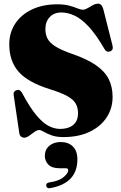

<svg xmlns="http://www.w3.org/2000/svg" viewBox="-20 -735 662 1047"><path d="M325.5 12.5Q287.5 12.5 261.5 3Q235.5 -6.5 219.2 -16.2Q203 -26 194 -26Q182.5 -26 168 -15.5Q153.5 -5 138.8 5.5Q124 16 112 16Q102.5 16 94.8 9.8Q87 3.5 85 -10.5L54.5 -217Q51 -236 69.5 -243Q88.5 -250 100.5 -228Q143 -148.5 178.8 -106Q214.5 -63.5 246 -47.8Q277.5 -32 308 -32Q352.5 -32 379 -53.5Q405.5 -75 405.5 -118.5Q405.5 -147.5 393 -169.8Q380.5 -192 347.2 -210.8Q314 -229.5 252 -248.5Q131 -286.5 80.8 -344.5Q30.5 -402.5 30.5 -493Q30.5 -557 63 -606.2Q95.5 -655.5 154.5 -683.5Q213.5 -711.5 293 -711.5Q331 -711.5 357.8 -704.2Q384.5 -697 402.2 -689.5Q420 -682 432.5 -682Q443 -682 457.2 -690.2Q471.5 -698.5 486.2 -706.8Q501 -715 514.5 -715Q524 -715 531.2 -708.5Q538.5 -702 543.5 -684.5L593.5 -486.5Q600 -461.5 579.5 -454.5Q560 -448 549 -469Q503.5 -547.5 463 -590.5Q422.5 -633.5 385.8 -650.2Q349 -667 314.5 -667Q275 -667 251.2 -642Q227.5 -617 227.5 -576Q227.5 -547.5 239 -524.8Q250.5 -502 282 -482Q313.5 -462 373.5 -441Q455 -413 503.2 -379.5Q551.5 -346 572.8 -303.8Q594 -261.5 594 -206Q594 -145 562 -95.5Q530 -46 469.8 -16.8Q409.5 12.5 325.5 12.5ZM305 182.5Q263 182.5 243.8 162.5Q224.5 142.5 224.5 115Q224.5 81 248.8 60.2Q273 39.5 310.5 39.5Q352.5 39.5 377.2 63.5Q402 87.5 402 134Q402 264 255.5 290.5Q236 295 232.5 279.5Q228.5 264.5 247 260Q300 253 326 231.5Q352 210 352 193Q352 182.5 339 182.5Z"/></svg>

Font: Fraunces 72pt Black
Style: Regular
Weight: 900
Version: Version 1.000;[0bf87f6ff]